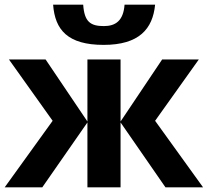

<svg xmlns="http://www.w3.org/2000/svg" viewBox="-22 -797 884 817"><path d="M638 -777H508C503 -708 469 -686 420 -686C363 -686 337 -704 332 -777H204C212 -670 266 -606 419 -606C570 -606 628 -674 638 -777ZM824 -544H668L491 -280V-544H350V-280L172 -544H16L202 -283L-2 0H158L350 -276V0H491V-276L682 0H842L638 -283Z"/></svg>

Font: Noto Sans Display
Style: Bold
Weight: 700
Designer: Monotype Design Team
Foundry: Monotype Imaging Inc.
Version: Version 1.900